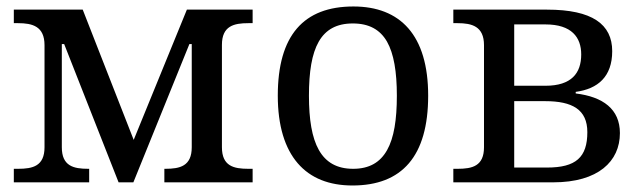

<svg xmlns="http://www.w3.org/2000/svg" viewBox="-20 -566 1999 596"><path d="M764.2 0V-42H751C705.6 -42 668.9 -50.3 668.9 -108.9V-426.8C668.9 -485.8 706.5 -494.1 751 -494.1H764.2V-536.1H560.1L395 -131.8L236.8 -536.1H22.9V-494.1H36.1C80.6 -494.1 118.2 -484.4 118.2 -425.8V-108.9C118.2 -50.3 81.5 -42 36.1 -42H22.9V0H256.8V-42H253.9C208.5 -42 171.9 -50.3 171.9 -108.9V-429.2H179.2L348.1 0H394L567.9 -429.2H575.2V-108.9C575.2 -50.3 538.6 -42 493.2 -42H490.2V0Z M1309.1 -269C1309.1 -362.8 1287.6 -432.1 1247.6 -478C1207.5 -523.9 1149.4 -545.9 1077.1 -545.9C922.4 -545.9 842.3 -456.1 842.3 -269C842.3 -175.3 864.3 -105.5 904.3 -59.1C944.3 -12.7 1002 9.8 1074.2 9.8C1228 9.8 1309.1 -81.1 1309.1 -269ZM939 -269C939 -417 974.6 -493.2 1075.2 -493.2C1125.5 -493.2 1159.7 -474.1 1181.2 -437C1202.6 -399.4 1211.9 -343.3 1211.9 -269C1211.9 -194.8 1203.1 -138.2 1181.6 -100.1C1160.2 -62 1126.5 -42 1076.2 -42C975.6 -42 939 -121.6 939 -269Z M1678.2 -536.1H1387.2V-494.1H1400.4C1444.8 -494.1 1482.4 -484.4 1482.4 -425.8V-108.9C1482.4 -50.3 1445.8 -42 1400.4 -42H1387.2V0H1697.3C1837.4 0 1904.3 -65.4 1904.3 -152.8C1904.3 -227.5 1851.6 -265.6 1767.1 -275.9V-280.8C1835.9 -290 1880.4 -328.1 1880.4 -407.2C1880.4 -490.7 1818.4 -536.1 1678.2 -536.1ZM1576.2 -45.9V-252H1672.4C1756.3 -252 1803.2 -226.1 1803.2 -155.8C1803.2 -77.6 1767.6 -45.9 1678.2 -45.9ZM1576.2 -299.8V-490.2H1673.3C1754.4 -490.2 1784.2 -450.2 1784.2 -397C1784.2 -338.9 1753.9 -299.8 1673.3 -299.8Z"/></svg>

Font: The Erased English
Style: Regular
Weight: 400
Designer: Monotype Design team + ligartures altered by 180 Amsterdam
Foundry: Monotype Imaging Inc.
Version: Version 1.030;Glyphs 3.1.2 (3151)